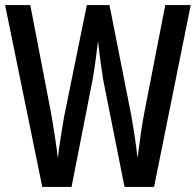

<svg xmlns="http://www.w3.org/2000/svg" viewBox="-21 -734 769 754"><path d="M728 -714 584 0H468L384 -422Q381 -443 375 -483Q369 -523 364 -573Q360 -540 354.5 -498.5Q349 -457 343 -423L260 0H145L-1 -714H98L178 -298Q187 -248 194.5 -198.5Q202 -149 206 -113Q211 -154 218 -198.5Q225 -243 231 -277L320 -714H409L495 -278Q501 -244 507.5 -202Q514 -160 519 -113Q525 -161 532 -209.5Q539 -258 547 -298L628 -714Z"/></svg>

Font: Noto Sans Telugu ExtraCondensed Medium
Style: Regular
Weight: 500
Width: 2
Designer: Jelle Bosma - Monotype Design Team
Foundry: Monotype Imaging Inc.
Version: Version 2.005; ttfautohint (v1.8.4.7-5d5b)